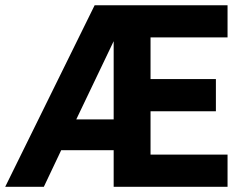

<svg xmlns="http://www.w3.org/2000/svg" viewBox="-24 -715 927 740"><path d="M853 -570.8H556.2V-410.2H808.1V-286.1H556.2V-119.1H853V4.9H414.1V-136.2H211.9L145 4.9H-3.9L340.8 -694.8H853ZM270 -254.9H414.1V-556.2Z"/></svg>

Font: D-DIN-PRO ExtraBold
Style: Bold
Weight: 800
Designer: Charles Nix
Foundry: CyberFei
Version: Version 1.000;hotconv 1.0.109;makeotfexe 2.5.65596